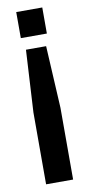

<svg xmlns="http://www.w3.org/2000/svg" viewBox="-83 -734 355 769"><g transform="rotate(-10 95.0 -350.0)"><path d="M54.2 -544.9H136.2L149.9 -292V0H40V-292ZM147.9 -594.2H42V-700.2H147.9Z"/></g></svg>

Font: VL Bebas Neue Bold
Style: Regular
Weight: 700
Designer: Ryoichi Tsunekawa
Foundry: Ryoichi Tsunekawa
Version: Version 1.300